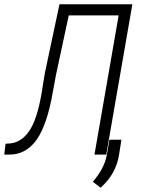

<svg xmlns="http://www.w3.org/2000/svg" viewBox="-44 -731 669 908"><path d="M582 -710.9 458.5 0H402.8L517.1 -658.2H281.2L221.2 -378.9L198.2 -255.4Q168.9 -116.2 119.1 -57.1Q71.3 0 1 0Q-1.5 0 -3.9 0H-23.9L-17.6 -51.3L3.9 -52.7Q62.5 -58.6 100.3 -121.1Q138.2 -183.6 159.2 -330.6L168 -384.8L237.3 -710.9ZM431.6 156.7 395 128.4Q447.3 68.4 460 7.3L473.6 -70.3H530.3L519 0.5Q504.9 92.3 431.6 156.7Z"/></svg>

Font: MAUL Condensed Light Italic
Style: Light Italic
Weight: 300
Italic angle: -12°
Designer: MAUL
Version: Version 1.0; 2020; ttfautohint (v1.8.3)